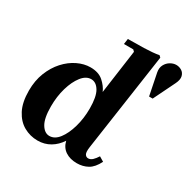

<svg xmlns="http://www.w3.org/2000/svg" viewBox="-166 -898 1058 1067"><g transform="rotate(30 362.5 -365.0)"><path d="M29 -207Q29 -271 49.5 -323Q70 -375 104 -412.5Q138 -450 179.5 -470Q221 -490 262 -490Q314 -490 344.5 -463Q375 -436 388 -405L427 -685L417 -695H357L362 -730Q409 -730 464.5 -731.5Q520 -733 560 -740L570 -730L479 -104Q474 -69 481.5 -57Q489 -45 502 -45Q517 -45 529.5 -57Q542 -69 554 -88L584 -70Q561 -24 530 -7Q499 10 461 10Q417 10 387 -10Q357 -30 348 -69Q324 -32 288.5 -11Q253 10 209 10Q161 10 120 -13Q79 -36 54 -84Q29 -132 29 -207ZM179 -192Q179 -116 200.5 -80.5Q222 -45 253 -45Q287 -45 313.5 -79.5Q340 -114 356 -170Q372 -226 372 -289Q372 -365 351 -400Q330 -435 298 -435Q265 -435 238 -400.5Q211 -366 195 -311Q179 -256 179 -192ZM668 -740Q687 -740 703 -730Q719 -720 724 -700Q729 -680 715 -651L647 -512H624L596 -651Q591 -678 601.5 -698Q612 -718 630.5 -729Q649 -740 668 -740Z"/></g></svg>

Font: Brygada 1918
Style: Bold Italic
Weight: 700
Italic angle: -8°
Designer: Mateusz Machalski | Borys Kosmynka | Przemek Hoffer
Foundry: NIEPODLEGLA 2018
Version: Version 3.006